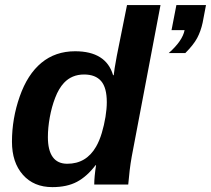

<svg xmlns="http://www.w3.org/2000/svg" viewBox="-20 -745 852 775"><path d="M191.4 10.3Q116.2 10.3 72.3 -39.6Q28.3 -89.4 28.3 -172.9Q28.3 -266.6 59.6 -355.5Q90.8 -444.8 147.2 -491.5Q203.6 -538.1 283.2 -538.1Q345.7 -538.1 384 -513.9Q422.4 -489.7 436.5 -441.4H439Q439.9 -451.2 442.9 -470.7Q445.8 -490.2 451.7 -520.5L492.7 -724.6H627.9L511.7 -112.8Q506.8 -85.4 503.4 -57.1Q500 -28.8 497.6 0H360.4Q360.4 -30.8 367.7 -78.1H365.7Q331.1 -32.7 290.8 -11.2Q250.5 10.3 191.4 10.3ZM251.5 -84Q328.1 -84 367.7 -152.8Q381.3 -176.3 390.9 -208.3Q400.4 -240.2 405.8 -273.2Q411.1 -306.2 411.1 -332.5Q411.1 -391.1 388.2 -417.7Q365.2 -444.3 319.3 -444.3Q270 -444.3 238.3 -410.6Q217.3 -388.2 202.9 -350.8Q188.5 -313.5 180.9 -271.2Q173.3 -229 173.3 -191.9Q173.3 -138.2 192.9 -111.1Q212.4 -84 251.5 -84ZM797.9 -653.3Q790.5 -619.1 775.9 -591.6Q761.2 -564 728 -530.8H661.1Q716.8 -580.1 725.1 -623.5H672.4L692 -724.6H811.5Z"/></svg>

Font: Arimo
Style: Italic
Weight: 400
Italic angle: -12°
Designer: Steve Matteson
Foundry: Monotype Imaging Inc.
Version: Version 1.33